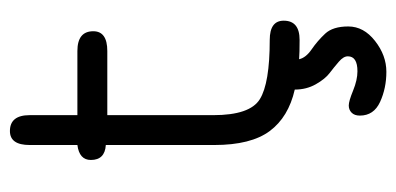

<svg xmlns="http://www.w3.org/2000/svg" viewBox="-227 -400 803 389"><g transform="rotate(-90 174.5 -205.5)"><path d="M135.7 -174.8Q135.7 -100.6 168 -80.6Q200.2 -60.5 288.1 -60.5Q327.1 -60.5 327.1 -32.2Q327.1 0 288.1 0Q261.7 0 249 -1Q252 12.7 269 24.4Q286.1 36.1 300.8 51.8Q315.4 67.4 315.4 98.6Q315.4 129.9 286.1 152.8Q256.8 175.8 223.6 175.8Q190.4 175.8 162.6 163.1Q134.8 150.4 134.8 122.1Q134.8 111.3 140.6 105.5Q146.5 99.6 155.3 99.6Q164.1 99.6 185.5 108.4Q207 117.2 224.6 117.2Q254.9 117.2 254.9 97.7Q254.9 88.9 244.1 79.6Q233.4 70.3 221.2 61Q209 51.8 198.2 32.7Q187.5 13.7 187.5 -9.8Q131.8 -22.5 103.5 -60.5Q75.2 -98.6 75.2 -172.9V-392.6Q44.9 -394.5 44.9 -422.9Q44.9 -446.3 75.2 -450.2V-546.9Q75.2 -586.9 103.5 -586.9Q135.7 -586.9 135.7 -546.9V-450.2H265.6Q305.7 -450.2 305.7 -418Q305.7 -389.6 265.6 -389.6H135.7Z"/></g></svg>

Font: Jura
Style: Medium
Weight: 500
Version: Version 2.6.1